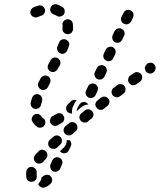

<svg xmlns="http://www.w3.org/2000/svg" viewBox="-20 -588 760 912"><path d="M177 255Q182 252 186 248Q190 245 195 243Q199 242 204 242Q209 242 214 244Q218 246 221 250Q228 258 228 268Q227 278 220 285Q209 296 196 301Q191 303 186 304Q182 304 177 302Q172 300 169 297Q165 294 163 289Q162 288 162 287Q162 287 162 286Q165 283 167 279Q173 272 176 262Q177 259 177 255ZM149 215Q143 207 133 205Q123 203 114 210Q106 216 105 226Q104 231 104 236Q104 246 105 254Q106 264 114 271Q123 277 133 275Q138 275 142 272Q147 270 150 266Q153 262 154 257Q155 252 154 247Q154 242 154 236Q154 235 154 233Q156 223 149 215ZM218 202Q218 207 220 212Q222 216 225 220Q228 224 233 226Q242 230 252 226Q262 222 266 213Q267 211 269 206Q273 198 274 194Q279 185 275 175Q272 165 262 161Q258 159 253 159Q248 158 243 160Q238 162 235 165Q231 169 229 173Q227 177 223 186Q221 191 220 193Q218 197 218 202ZM197 130Q193 126 188 125Q184 123 179 123Q174 124 169 126Q165 128 162 132Q154 140 147 148Q140 156 141 167Q142 177 150 184Q158 190 169 189Q179 188 186 180Q192 173 199 165Q206 157 205 147Q205 137 197 130ZM269 135Q271 136 274 138Q278 140 283 140Q288 140 293 139Q298 137 301 134Q305 130 307 126L316 107Q318 103 319 98Q319 93 317 88Q316 85 315 82Q313 80 311 78Q307 78 302 78Q299 77 297 77Q297 80 297 83Q296 92 292 101Q288 109 281 115Q273 122 266 129Q265 130 265 130Q267 133 269 135ZM268 63Q265 60 260 58Q256 55 251 55Q246 55 241 57Q236 58 233 62Q224 69 217 76Q209 83 209 93Q208 104 215 111Q223 119 233 119Q243 120 251 113Q258 106 266 99Q274 92 274 81Q275 71 268 63ZM348 19Q348 14 347 10Q346 5 342 1Q336 -7 325 -8Q315 -9 307 -2L291 11Q287 14 285 19Q282 23 282 28Q282 33 283 38Q284 43 288 46Q294 54 305 55Q315 56 323 50L339 36Q343 33 345 29Q348 24 348 19ZM191 7Q194 3 195 -2Q196 -7 195 -12Q194 -17 191 -21Q188 -25 184 -27Q180 -30 177 -35Q171 -44 161 -46Q151 -48 142 -43Q134 -37 131 -27Q129 -17 135 -8Q144 6 157 15Q165 20 175 18Q186 16 191 7ZM285 -20Q286 -25 285 -30Q284 -35 281 -39Q279 -43 275 -46Q270 -49 266 -50Q261 -51 256 -50Q251 -49 247 -46Q239 -41 231 -37Q226 -35 223 -31Q220 -27 219 -22Q217 -17 218 -12Q218 -7 220 -3Q225 6 235 9Q245 12 254 7Q264 2 274 -5Q278 -7 281 -11Q284 -16 285 -20ZM404 -17 414 -24Q422 -31 424 -41Q425 -51 418 -59Q415 -63 411 -66Q406 -68 402 -69Q397 -69 392 -68Q387 -67 383 -63L373 -55L366 -50Q363 -47 360 -43Q358 -38 357 -33Q357 -28 358 -24Q360 -19 363 -15Q370 -7 380 -6Q390 -5 398 -11ZM329 -113Q321 -112 316 -106Q309 -99 302 -92Q294 -84 294 -74Q294 -64 301 -56Q305 -53 309 -51Q314 -49 319 -49Q320 -49 321 -49Q322 -49 323 -49Q321 -56 322 -63Q322 -72 326 -80L335 -99Q339 -106 344 -112Q337 -115 329 -113ZM346 -71 356 -90Q358 -94 362 -97Q365 -101 370 -102Q375 -104 380 -104Q385 -104 389 -101Q392 -100 395 -97Q398 -95 400 -91Q392 -92 385 -89Q376 -87 369 -81L359 -73L352 -67Q348 -64 344 -59Q344 -62 345 -65Q345 -68 346 -71ZM494 -120Q488 -128 478 -129Q467 -130 459 -124L443 -111Q435 -104 433 -94Q432 -84 439 -76Q445 -68 455 -66Q466 -65 474 -72L490 -85Q498 -91 500 -102Q501 -112 494 -120ZM145 -71Q150 -70 155 -71Q160 -72 164 -74Q168 -77 171 -81Q174 -85 175 -90Q177 -99 180 -108Q181 -113 181 -118Q180 -123 178 -127Q176 -132 172 -135Q168 -138 163 -140Q159 -141 154 -141Q149 -140 144 -138Q140 -135 137 -132Q134 -128 132 -123Q129 -112 126 -101Q124 -91 129 -82Q135 -73 145 -71ZM388 -139Q389 -134 393 -131Q396 -127 400 -125Q410 -120 419 -124Q429 -127 434 -136L443 -155Q445 -160 445 -165Q446 -170 444 -175Q442 -179 439 -183Q436 -187 431 -189Q422 -193 412 -190Q402 -187 398 -177L389 -158Q387 -154 386 -149Q386 -144 388 -139ZM559 -137 567 -144Q575 -150 576 -160Q578 -170 572 -178Q569 -182 565 -185Q560 -188 555 -188Q550 -189 546 -188Q541 -187 537 -184L529 -177L520 -171Q512 -165 510 -155Q509 -144 515 -136Q521 -128 531 -126Q542 -125 550 -131ZM174 -163Q183 -159 193 -162Q203 -165 208 -175Q212 -183 217 -193Q222 -202 219 -212Q216 -222 206 -227Q197 -231 187 -228Q178 -225 173 -216Q167 -206 163 -197Q158 -188 162 -178Q165 -168 174 -163ZM651 -235Q648 -239 644 -241Q640 -244 635 -245Q630 -246 625 -245Q620 -244 616 -241L599 -229Q590 -223 589 -212Q587 -202 593 -194Q596 -190 600 -187Q604 -184 609 -183Q614 -183 619 -184Q624 -185 628 -188L645 -200Q653 -206 655 -216Q657 -226 651 -235ZM443 -212Q447 -210 452 -210Q457 -210 462 -211Q466 -213 470 -216Q474 -220 476 -224L485 -243Q490 -252 486 -262Q483 -272 473 -276Q464 -281 454 -277Q445 -274 440 -265L431 -246Q426 -236 430 -227Q433 -217 443 -212ZM719 -261Q720 -266 719 -270Q718 -275 715 -279Q709 -288 699 -290Q689 -291 680 -286L679 -284Q675 -282 672 -277Q669 -273 668 -268Q667 -263 669 -259Q670 -254 672 -250Q678 -241 689 -239Q699 -237 707 -243L709 -245Q713 -247 716 -252Q718 -256 719 -261ZM219 -249Q228 -244 238 -247Q248 -250 253 -259L264 -278Q269 -287 266 -297Q263 -307 254 -312Q245 -317 235 -314Q225 -311 220 -302L210 -283Q205 -274 207 -264Q210 -254 219 -249ZM485 -300Q494 -295 504 -299Q514 -302 518 -312L527 -330Q529 -335 530 -340Q530 -345 528 -350Q527 -354 523 -358Q520 -362 516 -364Q506 -368 497 -365Q487 -361 482 -352L473 -333Q469 -324 472 -314Q475 -304 485 -300ZM266 -335Q275 -330 285 -334Q294 -338 299 -347Q303 -358 307 -368Q309 -373 309 -378Q309 -382 307 -387Q305 -392 301 -395Q298 -398 293 -400Q283 -404 274 -400Q264 -396 261 -386Q257 -377 253 -368Q249 -358 253 -349Q256 -339 266 -335ZM514 -402Q516 -397 519 -393Q522 -389 527 -387Q536 -383 546 -386Q556 -390 560 -399L569 -418Q572 -422 572 -427Q572 -432 571 -437Q569 -442 566 -445Q562 -449 558 -451Q548 -456 539 -452Q529 -449 524 -440L515 -421Q513 -416 513 -411Q513 -406 514 -402ZM283 -434Q290 -426 300 -426Q311 -425 319 -432Q326 -439 327 -449Q327 -455 327 -460Q327 -467 326 -475Q325 -485 317 -491Q309 -498 298 -496Q288 -495 282 -487Q275 -479 277 -468Q277 -464 277 -460Q277 -456 277 -452Q276 -442 283 -434ZM569 -475Q574 -473 579 -472Q584 -472 588 -474Q593 -475 597 -479Q600 -482 603 -486L612 -505Q616 -515 613 -525Q609 -534 600 -539Q591 -543 581 -540Q571 -536 567 -527L557 -508Q553 -499 556 -489Q560 -479 569 -475ZM191 -526Q196 -536 193 -545Q191 -550 188 -554Q185 -558 180 -560Q176 -562 171 -562Q166 -563 161 -561Q153 -559 146 -556Q142 -554 139 -553Q130 -549 126 -539Q122 -530 126 -520Q128 -516 132 -512Q135 -509 140 -507Q145 -505 149 -505Q154 -505 159 -507Q161 -508 164 -509Q170 -512 177 -514Q187 -517 191 -526ZM284 -521Q289 -529 287 -539Q285 -550 276 -555Q264 -562 251 -567Q241 -570 232 -565Q223 -560 220 -551Q218 -546 218 -541Q219 -536 221 -532Q223 -527 227 -524Q231 -521 236 -519Q243 -517 249 -513Q258 -507 268 -510Q278 -512 284 -521Z"/></svg>

Font: FRB American Cursive Guidelines Dashed Black
Style: Bold Italic
Weight: 900
Italic angle: -25°
Version: Version 2.0;Modular Font Editor K font №1